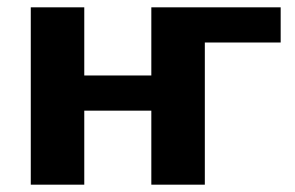

<svg xmlns="http://www.w3.org/2000/svg" viewBox="-20 -504 806 524"><path d="M64 -484H210V-298H393V-484H746V-388H539V0H393V-202H210V0H64Z"/></svg>

Font: Play
Style: Bold
Weight: 700
Designer: Jonas Hecksher (Cyrillic expansion: Cyreal)
Foundry: Jonas Hecksher, Playtype, e-types AS
Version: Version 2.101; ttfautohint (v1.5.65-e2d9)